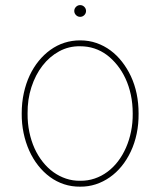

<svg xmlns="http://www.w3.org/2000/svg" viewBox="-20 -710 620 742"><path d="M63.6 0ZM289.8 11.4Q257.1 11.7 227.5 2Q197.8 -7.8 172.8 -26.3Q147.7 -44.7 127.3 -70.7Q106.9 -96.6 92.9 -128Q78.8 -159.4 71.2 -195.8Q63.6 -232.2 63.9 -271.3Q63.9 -313.6 72.1 -350.7Q80.3 -387.8 94.8 -418.7Q109.4 -449.6 129.6 -474.4Q149.9 -499.3 174.4 -517Q225.9 -554 289.8 -554Q323.5 -554 353 -543.7Q382.5 -533.4 407.1 -515.1Q431.8 -496.8 451.7 -471.2Q471.6 -445.7 485.8 -415.5Q515.6 -351.6 515.6 -271.3Q516 -230.1 508.2 -193.2Q500.4 -156.2 485.6 -124.8Q470.9 -93.4 450.3 -68Q429.7 -42.6 404.3 -24.9Q378.9 -7.1 350 2.3Q321 11.7 289.8 11.4ZM289.8 -11.4Q319.2 -11 345.9 -20.1Q372.5 -29.1 395.2 -46Q418 -62.9 436.1 -86.6Q454.2 -110.4 467 -139.6Q479.8 -168.7 486.5 -202.1Q493.3 -235.4 492.9 -271.3Q492.9 -310 485.6 -343.9Q478.3 -377.8 465 -406.4Q451.7 -435 433.4 -457.9Q415.1 -480.8 393.5 -497.2Q347.7 -531.2 289.8 -531.2Q246.1 -532 208.8 -511.7Q171.5 -491.5 144.2 -456.1Q116.8 -420.8 101.4 -373.2Q85.9 -325.6 86.6 -271.3Q86.3 -233.7 93.4 -199.6Q100.5 -165.5 113.6 -136.5Q126.8 -107.6 145.4 -84.2Q164.1 -60.7 186.6 -44.6Q209.2 -28.4 235.3 -19.7Q261.4 -11 289.8 -11.4ZM289.8 -644.9Q280.5 -644.9 273.8 -651.6Q267 -658.4 267 -667.6Q267 -676.8 273.8 -683.6Q280.5 -690.3 289.8 -690.3Q299 -690.3 305.8 -683.6Q312.5 -676.8 312.5 -667.6Q312.5 -658.4 305.8 -651.6Q299 -644.9 289.8 -644.9Z"/></svg>

Font: Linik Sans Thin
Style: Regular
Weight: 100
Designer: Fonts by Rasmus Andersson / Changes by Cristiano Sobral with parts from Marc Monis
Foundry: rsms
Version: Version 3.020; ttfautohint (v1.6)